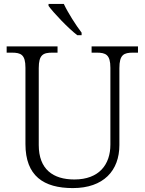

<svg xmlns="http://www.w3.org/2000/svg" viewBox="-20 -951 740 981"><path d="M375 -771H397V-784C368 -822 327 -886 306 -931H228V-921C253 -886 328 -807 375 -771ZM352 10C509 10 590 -79 590 -210V-603C590 -672 613 -682 660 -682H685V-714H448V-682H474C520 -682 544 -672 544 -605V-212C544 -111 487 -34 360 -34C251 -34 178 -86 178 -210V-603C178 -672 201 -682 248 -682H274V-714H14V-682H40C87 -682 110 -672 110 -605V-215C110 -52 203 10 352 10Z"/></svg>

Font: Noto Serif Telugu Light
Style: Regular
Weight: 300
Designer: Jelle Bosma - Monotype Design Team
Foundry: Monotype Imaging Inc.
Version: Version 2.005